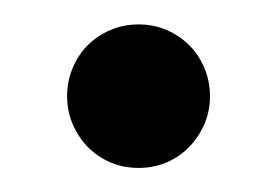

<svg xmlns="http://www.w3.org/2000/svg" viewBox="-20 -419 228 158"><path d="M152.8 -339.8Q152.8 -327.6 148.2 -316.9Q143.6 -306.2 135.7 -298.1Q127.9 -290 117.2 -285.4Q106.4 -280.8 94.2 -280.8Q81.5 -280.8 70.8 -285.4Q60.1 -290 52.2 -298.1Q44.4 -306.2 39.8 -316.9Q35.2 -327.6 35.2 -339.8Q35.2 -352.1 39.8 -363Q44.4 -374 52.2 -381.8Q60.1 -389.6 70.8 -394.3Q81.5 -398.9 94.2 -398.9Q106.4 -398.9 117.2 -394.3Q127.9 -389.6 135.7 -381.8Q143.6 -374 148.2 -363Q152.8 -352.1 152.8 -339.8Z"/></svg>

Font: Charis SIL Eur
Style: Regular
Weight: 400
Foundry: SIL International
Version: Version 5.000